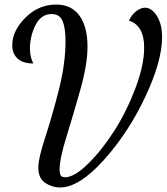

<svg xmlns="http://www.w3.org/2000/svg" viewBox="-20 -740 735 847"><path d="M267 42Q308 42 369 -18Q430 -78 484.5 -163.5Q539 -249 577.5 -351Q616 -453 616 -530Q616 -627 549 -649Q562 -677 582 -691.5Q602 -706 620 -706Q649 -706 672 -670Q695 -634 695 -576Q695 -470 620.5 -312Q546 -154 437.5 -33.5Q329 87 245 87Q210 87 179.5 67Q149 47 149 -2Q149 -41 179 -132.5Q209 -224 239 -341Q269 -458 269 -559Q269 -617 256 -647.5Q243 -678 208 -678Q161 -678 136.5 -629Q112 -580 112 -525Q112 -489 127 -460Q80 -460 57 -482Q34 -504 34 -540Q34 -604 92 -662Q150 -720 228 -720Q295 -720 330.5 -671Q366 -622 366 -535Q366 -457 335 -346.5Q304 -236 273.5 -138Q243 -40 243 8Q243 26 248 34Q253 42 267 42Z"/></svg>

Font: Dancing Script
Style: Bold
Weight: 700
Designer: Pablo Impallari
Foundry: Pablo Impallari. www.impallari.com Igino Marini. www.ikern.com
Version: Version 1.002